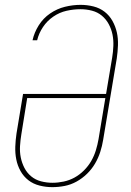

<svg xmlns="http://www.w3.org/2000/svg" viewBox="-20 -763 540 791"><path d="M195 8Q169 8 143 1.5Q117 -5 97 -20.5Q77 -36 64.5 -58.5Q52 -81 47 -106.5Q42 -132 43 -159Q44 -186 48 -213L75 -376H417L442 -525Q446 -549 447 -573.5Q448 -598 443.5 -620.5Q439 -643 428 -663.5Q417 -684 399.5 -698.5Q382 -713 359 -719Q336 -725 312 -725Q283 -725 254 -718.5Q225 -712 199.5 -694.5Q174 -677 157 -651.5Q140 -626 133 -597H114Q121 -629 139.5 -658.5Q158 -688 186.5 -707.5Q215 -727 247.5 -735Q280 -743 312 -743Q339 -743 365 -736.5Q391 -730 411 -714.5Q431 -699 443.5 -676.5Q456 -654 461.5 -629Q467 -604 466 -576.5Q465 -549 461 -522L405 -187Q401 -162 393 -137Q385 -112 371.5 -89Q358 -66 338.5 -47Q319 -28 295.5 -15Q272 -2 246.5 3Q221 8 195 8ZM196 -10Q219 -10 242.5 -15Q266 -20 287 -31.5Q308 -43 326 -61Q344 -79 356 -100Q368 -121 375 -144Q382 -167 386 -190L414 -359H92L68 -210Q64 -186 62.5 -161.5Q61 -137 65.5 -114.5Q70 -92 80.5 -71.5Q91 -51 108.5 -36.5Q126 -22 149 -16Q172 -10 196 -10Z"/></svg>

Font: Iosevka Slab Thin Oblique
Style: Regular
Weight: 100
Italic angle: -9°
Monospace: yes
Designer: Belleve Invis
Foundry: Belleve Invis
Version: Version 11.1.0; ttfautohint (v1.8.3)